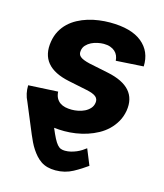

<svg xmlns="http://www.w3.org/2000/svg" viewBox="-113 -638 790 926"><g transform="rotate(15 282.0 -174.5)"><path d="M18.1 -158 165.8 -165.8Q166.9 -146.7 173.8 -133.9Q180.8 -121.1 192.1 -113.1Q203.5 -105.1 218.6 -101.7Q233.7 -98.4 251.1 -98.4Q266 -98.4 283 -101.7Q300.1 -105.1 315 -112.4Q329.9 -119.7 340.7 -131.6Q351.6 -143.5 354 -160.5Q356.9 -179.3 343.4 -190.7Q329.9 -202.1 295.1 -209.2L204.2 -228Q48.7 -259.6 70 -389.9Q74.9 -420.1 87.9 -443.9Q100.9 -467.7 119.9 -485.6Q138.8 -503.6 162.6 -516.3Q186.4 -529.1 212.7 -537.1Q239 -545.1 266.9 -548.8Q294.7 -552.6 321.7 -552.6Q428.3 -552.6 481.9 -508.9Q535.9 -465.2 533 -389.9L395.6 -381.4Q394.9 -394.9 389.9 -406.6Q384.9 -418.3 375.4 -426.8Q365.8 -435.4 351.9 -440.3Q338.1 -445.3 319.2 -445.3Q305.4 -445.3 288.9 -441.9Q272.4 -438.6 257.8 -431.3Q243.3 -424 232.6 -412.5Q221.9 -400.9 219.8 -384.6Q218.4 -375.7 220.3 -368.6Q222.3 -361.5 228.9 -355.6Q235.4 -349.8 247.3 -345Q259.2 -340.2 277.3 -335.9L373.2 -316.1Q528.1 -284.1 508.5 -162.3Q503.2 -131.7 489.2 -107.1Q475.1 -82.4 455.1 -63Q435 -43.7 409.8 -29.8Q384.6 -16 356.7 -6.9Q328.8 2.1 299.9 6.4Q271 10.7 242.9 10.7Q229.4 10.7 216.8 9.9Q204.2 9.2 192.1 7.8Q204.5 37.6 214.1 56.1Q223.7 74.6 232.4 84.5Q241.1 94.5 250.2 97.8Q259.2 101.2 271 101.2Q285.9 101.2 300.2 97.7Q314.6 94.1 327.6 88.6Q340.6 83.1 351.7 76Q362.9 68.9 371.8 61.8L404.1 141Q389.9 151.3 373.2 161.9Q356.5 172.6 337 183.2Q297.6 204.5 250.7 204.5Q206.7 204.5 177.9 185Q163.4 175.1 151.6 161.9Q139.9 148.8 130 133.7Q120 118.6 111.9 101.7Q103.7 84.9 96.6 67.8L34.8 -80.6Q17 -115.4 18.1 -158Z"/></g></svg>

Font: Inter P
Style: Bold Italic
Weight: 700
Italic angle: 9.39999°
Designer: Rasmus Andersson
Foundry: rsms
Version: Version 3.018;git-588b23468